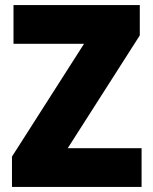

<svg xmlns="http://www.w3.org/2000/svg" viewBox="-20 -734 600 754"><path d="M27 0H536V-152H246L529 -595V-714H33V-562H310L27 -119Z"/></svg>

Font: Noto Sans Georgian SemiCondensed Black
Style: Regular
Weight: 900
Width: 4
Designer: Monotype Design Team, Akaki Razmadze
Foundry: Google LLC
Version: Version 2.005